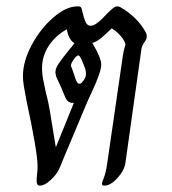

<svg xmlns="http://www.w3.org/2000/svg" viewBox="-20 -573 541 603"><path d="M441 -459Q441 -452 438 -447Q435 -442 434 -441Q425 -429 424 -418L374 -62Q371 -38 349 -14Q327 10 308 10Q300 10 300 4Q300 1 306 -14Q312 -29 316 -55L366 -399Q369 -418 374 -433Q372 -445 359.5 -459.5Q347 -474 331 -484Q309 -463 297 -453Q285 -443 270 -438Q298 -391 298 -370Q298 -347 267 -281L255 -255L176 -67Q175 -64 172 -56.5Q169 -49 166 -43Q158 -25 139 -7.5Q120 10 105 10Q95 10 95 -5Q95 -13 96.5 -25.5Q98 -38 98 -51Q98 -95 63 -258Q58 -283 55 -302Q52 -321 52 -334Q52 -380 79.5 -431.5Q107 -483 147.5 -518Q188 -553 223 -553Q230 -553 232 -552Q234 -551 236 -547Q243 -517 248.5 -504.5Q254 -492 265 -492Q282 -492 317 -531Q326 -540 334 -546.5Q342 -553 348 -553Q353 -553 357 -551Q413 -519 439 -469Q441 -463 441 -459ZM212 -250H208Q193 -250 186 -265Q170 -305 157 -331Q154 -343 154 -346Q154 -358 164 -373Q174 -388 200 -420Q204 -424 207 -428.5Q210 -433 214 -437Q195 -449 190 -481Q154 -461 133 -429Q112 -397 112 -358Q112 -339 117.5 -314Q123 -289 124 -282Q133 -249 138 -216L155 -112H156ZM250 -341Q250 -353 243.5 -368Q237 -383 237 -384Q230 -399 226 -399Q220 -399 210 -384Q203 -374 203 -367Q203 -365 204 -363Q205 -361 206 -358L217 -326Q222 -310 229 -310Q234 -310 238 -315Q245 -323 247.5 -328.5Q250 -334 250 -341Z"/></svg>

Font: Charm
Style: Regular
Weight: 400
Designer: Katatrad Aksorn Co.,Ltd.
Foundry: Cadson Demak Co.,Ltd.
Version: Version 1.001